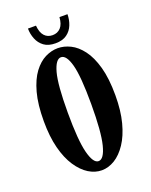

<svg xmlns="http://www.w3.org/2000/svg" viewBox="-127 -717 627 799"><g transform="rotate(-20 186.0 -318.0)"><path d="M185 11Q155.5 11 127.5 -6.2Q99.5 -23.5 76.5 -58Q53.5 -92.5 40.2 -144Q27 -195.5 27 -263.5Q27 -337.5 41 -388.8Q55 -440 78.2 -471Q101.5 -502 129.2 -515.8Q157 -529.5 185 -529.5Q212.5 -529.5 240.5 -515.8Q268.5 -502 292 -471Q315.5 -440 329.8 -388.8Q344 -337.5 344 -263.5Q344 -195.5 330.5 -144Q317 -92.5 294 -58Q271 -23.5 242.8 -6.2Q214.5 11 185 11ZM185 -29.5Q209 -29.5 223 -85Q237 -140.5 237 -263.5Q237 -386 223 -437.8Q209 -489.5 185 -489.5Q161.5 -489.5 147.2 -437.8Q133 -386 133 -263.5Q133 -140.5 147.2 -85Q161.5 -29.5 185 -29.5ZM184.5 -551.5Q153 -551.5 134 -565.5Q115 -579.5 106 -602Q97 -624.5 97 -648.5H132.5Q135 -617.5 148.8 -602.5Q162.5 -587.5 184.5 -587.5Q206.5 -587.5 220.5 -602.5Q234.5 -617.5 236.5 -648.5H272Q272 -624.5 263.2 -602Q254.5 -579.5 235.2 -565.5Q216 -551.5 184.5 -551.5Z"/></g></svg>

Font: Imbue Thin 10pt SemiBold
Style: Regular
Weight: 600
Version: Version 1.102